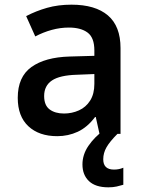

<svg xmlns="http://www.w3.org/2000/svg" viewBox="-20 -573 603 822"><path d="M225 10Q147 10 101.5 -32.5Q56 -75 56 -154Q56 -244 114.5 -286Q173 -328 278 -331L384 -334V-357Q384 -412 355 -433.5Q326 -455 275 -455Q238 -455 201.5 -445Q165 -435 131 -417L92 -504Q134 -526 181.5 -539.5Q229 -553 286 -553Q388 -553 442 -507Q496 -461 496 -367V0H406L390 -72H387Q354 -28 313 -9Q272 10 225 10ZM254 -87Q288 -87 318 -100.5Q348 -114 366 -142.5Q384 -171 384 -214V-256L310 -253Q236 -251 202.5 -228.5Q169 -206 169 -162Q169 -122 192.5 -104.5Q216 -87 254 -87ZM444 229Q389 229 361 202.5Q333 176 333 131Q333 89 358.5 51.5Q384 14 425 -16L483 0Q450 33 436 57.5Q422 82 422 109Q422 153 468 153Q490 153 508 145V218Q495 222 479.5 225.5Q464 229 444 229Z"/></svg>

Font: Noto Sans Mono SemiCondensed SemiBold
Style: Regular
Weight: 600
Width: 4
Designer: Monotype Design Team
Foundry: Monotype Imaging Inc.
Version: Version 2.014; ttfautohint (v1.8.4.7-5d5b)